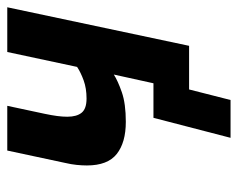

<svg xmlns="http://www.w3.org/2000/svg" viewBox="-83 -457 654 528"><g transform="rotate(-90 244.0 -193.0)"><path d="M303 -207Q286 -196 254.5 -185Q223 -174 173 -174Q116 -174 84.5 -199Q53 -224 53 -281Q53 -294 54.5 -309Q56 -324 60 -341L94 -500H217L195 -397Q191 -378 189 -363Q187 -348 187 -335Q187 -309 198 -295.5Q209 -282 237 -282Q265 -282 287 -290Q309 -298 324 -308L365 -500H488L382 0H262L233 114H129L184 -98H279Z"/></g></svg>

Font: PT Sans
Style: Bold Italic
Weight: 700
Italic angle: -12°
Designer: A.Korolkova, O.Umpeleva, V.Yefimov
Foundry: ParaType Ltd
Version: Version 2.003W OFL